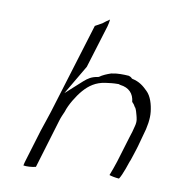

<svg xmlns="http://www.w3.org/2000/svg" viewBox="-72 -730 655 733"><g transform="rotate(10 255.5 -363.5)"><path d="M72 -81C70 -74 68 -68 67 -61C79 -59 99 -60 115 -64L172 -253C176 -267 182 -279 187 -291C195 -318 218 -356 238 -379C259 -403 284 -421 321 -426C335 -428 351 -430 368 -430H372L374 -429C374 -429 376 -429 378 -428C412 -424 431 -404 434 -372C436 -370 439 -367 442 -363L448 -353H449C453 -346 457 -333 459 -324C461 -315 466 -303 460 -282C457 -268 452 -252 447 -237L417 -138C411 -118 404 -101 397 -82C406 -79 420 -76 435 -75C440 -82 448 -100 454 -117L464 -146L465 -148L467 -153C472 -167 476 -181 481 -196C487 -214 491 -233 497 -253C508 -288 513 -322 510 -347C507 -375 498 -406 480 -423C463 -440 447 -453 419 -459L417 -460C414 -464 408 -467 404 -468C393 -469 382 -469 372 -469C360 -469 353 -468 336 -465C321 -460 304 -453 292 -444L288 -443C264 -439 252 -431 236 -417L173 -360L240 -474L291 -640C294 -650 295 -658 296 -667C286 -661 278 -654 270 -648L243 -633L135 -281C127 -255 116 -225 109 -203Z"/></g></svg>

Font: SolarCharger
Style: 152
Weight: 100
Designer: Mew Too
Foundry: Cannot Into Space Fonts/KineticPlasma Fonts
Version: Version 1.100